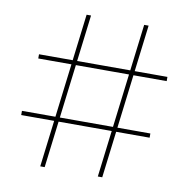

<svg xmlns="http://www.w3.org/2000/svg" viewBox="-79 -777 840 854"><g transform="rotate(10 341.0 -350.0)"><path d="M158 0 244 -700H264L178 0ZM35 -210V-229H615V-210ZM418 0 504 -700H524L438 0ZM66 -471V-490H646V-471Z"/></g></svg>

Font: Montserrat Alternates Thin
Style: Regular
Weight: 100
Designer: Julieta Ulanovsky
Foundry: Julieta Ulanovsky
Version: Version 9.000